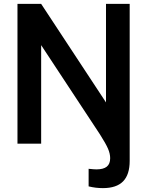

<svg xmlns="http://www.w3.org/2000/svg" viewBox="-20 -740 758 989"><path d="M526 -720H648V89Q648 159.5 614 194.2Q580 229 510 229Q492 229 473.2 226.8Q454.5 224.5 436.5 220V129.5Q454 131 461.8 131.8Q469.5 132.5 476.5 132.5Q512.5 132.5 530 118.5Q547.5 104.5 547.5 75Q547.5 52 536.5 26.2Q525.5 0.5 495 -47.5L192 -507.5V0H70V-720H192L526 -212.5Z"/></svg>

Font: Manrope ExtraLight
Style: Bold
Weight: 700
Version: Version 4.504